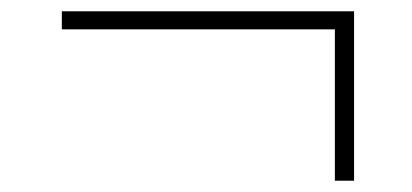

<svg xmlns="http://www.w3.org/2000/svg" viewBox="-20 -416 730 340"><path d="M573 -96V-364H89.5V-396H607V-96Z"/></svg>

Font: Encode Sans SC SemiExpanded Thin
Style: Regular
Weight: 250
Width: 6
Designer: Multiple Designers
Foundry: Impallari Type
Version: Version 3.002